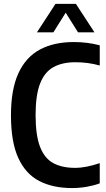

<svg xmlns="http://www.w3.org/2000/svg" viewBox="-20 -968 552 998"><path d="M354 9.5Q255 9.5 184 -27.2Q113 -64 75 -147Q37 -230 37 -368.5Q37 -503.5 75.8 -587.5Q114.5 -671.5 187.5 -710.5Q260.5 -749.5 363.5 -749.5Q434 -749.5 498.5 -732.5V-627.5Q466 -636.5 435 -640.5Q404 -644.5 371.5 -644.5Q304 -644.5 258 -619.2Q212 -594 188.5 -534Q165 -474 165 -370.5Q165 -264 188.5 -204Q212 -144 257.5 -119.8Q303 -95.5 369.5 -95.5Q399.5 -95.5 431.2 -101.8Q463 -108 498.5 -120V-15Q469.5 -4 431.5 2.8Q393.5 9.5 354 9.5ZM172 -800 268.5 -948H374.5L471 -800H385.5L321.5 -902L257.5 -800Z"/></svg>

Font: Encode Sans Condensed Condensed SemiBold
Style: Regular
Weight: 600
Width: 3
Designer: Multiple Designers
Foundry: Impallari Type
Version: Version 3.000; ttfautohint (v1.8.3) -l 8 -r 50 -G 200 -x 14 